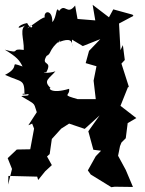

<svg xmlns="http://www.w3.org/2000/svg" viewBox="-26 -757 605 800"><path d="M136 -303 92 -235 108 -242 116 -221 100 -135 44 -134 6 -98 24 -53 8 12 9 -24 129 -21 133 -7 162 -43 190 -69 170 -105 181 -115 190 -178 229 -221 262 -242 327 -220 389 -276 342 -210 363 -133 395 -129 373 -106 340 -47 352 -30 438 23 452 21 528 22 498 -49 466 -108 474 -148 480 -163 498 -181 506 -244 542 -265 476 -316 508 -396 512 -392 480 -492 494 -507 486 -569 476 -548 470 -659 530 -691 526 -696 446 -718 428 -685 360 -737 371 -672 297 -678 287 -734C253 -690 246 -747 220 -711C206 -736 212 -685 192 -665C194 -730 135 -710 172 -659C170 -706 152 -681 88 -639C119 -673 111 -616 87 -661C47 -654 33 -625 87 -655C51 -642 75 -596 73 -549C13 -557 66 -530 -6 -550C45 -519 55 -506 68 -480C4 -502 66 -481 -5 -445C67 -412 76 -430 76 -360C77 -376 48 -357 92 -365C99 -355 69 -360 63 -356C134 -313 108 -336 134 -272ZM274 -592 319 -565 392 -594 345 -545 331 -494 376 -481 364 -421 373 -344H286L304 -342C224 -365 267 -355 262 -387C182 -363 175 -393 185 -390C152 -421 179 -429 205 -460C178 -450 138 -454 167 -456C195 -508 142 -480 168 -524C190 -534 175 -548 223 -588C230 -581 202 -584 216 -580C245 -592 279 -601 274 -563Z"/></svg>

Font: Asimov Aggro
Style: Condensed
Weight: 500
Designer: Google
Version: Version 2.000980; 2014